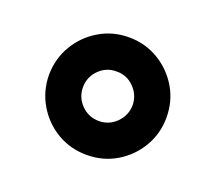

<svg xmlns="http://www.w3.org/2000/svg" viewBox="-71 -826 602 536"><g transform="rotate(20 229.5 -557.5)"><path d="M230 -383.3Q181.6 -383.3 142.1 -406.7Q102.5 -430.2 79.1 -470Q55.7 -509.8 55.2 -557.6Q55.7 -606 79.1 -645.5Q102.5 -685.1 142.1 -708.7Q181.6 -732.4 230 -732.4Q278.3 -732.4 317.9 -708.7Q357.4 -685.1 380.9 -645.5Q404.3 -606 404.3 -557.6Q404.3 -509.8 380.9 -470Q357.4 -430.2 317.9 -406.7Q278.3 -383.3 230 -383.3ZM156.2 -557.6Q156.2 -527.3 177.7 -505.6Q199.2 -483.9 230 -483.9Q260.3 -483.9 281.7 -505.6Q303.2 -527.3 303.7 -557.6Q303.2 -587.9 281.7 -609.6Q260.3 -631.3 230 -630.9Q199.2 -631.3 177.7 -609.6Q156.2 -587.9 156.2 -557.6Z"/></g></svg>

Font: Konkhmer Sleokchher
Style: Regular
Weight: 400
Designer: Suon May Sophanith
Version: Version 1.000; ttfautohint (v1.8.4.7-5d5b);gftools[0.9.23]